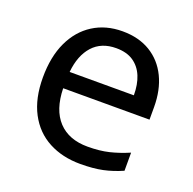

<svg xmlns="http://www.w3.org/2000/svg" viewBox="-104 -651 771 767"><g transform="rotate(20 282.0 -268.0)"><path d="M292 -546Q361 -546 410.5 -516Q460 -486 486.5 -431.5Q513 -377 513 -304V-251H146Q148 -160 192.5 -112.5Q237 -65 317 -65Q368 -65 407.5 -74.5Q447 -84 489 -102V-25Q448 -7 408 1.5Q368 10 313 10Q237 10 178.5 -21Q120 -52 87.5 -113.5Q55 -175 55 -264Q55 -352 84.5 -415Q114 -478 167.5 -512Q221 -546 292 -546ZM291 -474Q228 -474 191.5 -433.5Q155 -393 148 -321H421Q421 -367 407 -401Q393 -435 364.5 -454.5Q336 -474 291 -474Z"/></g></svg>

Font: lsinhala25
Style: Book
Weight: 400
Designer: Jelle Bosma - Monotype Design Team
Foundry: Monotype Imaging Inc.
Version: Version 2.003